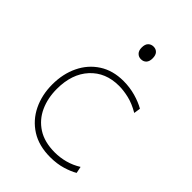

<svg xmlns="http://www.w3.org/2000/svg" viewBox="-214 -823 931 931"><g transform="rotate(45 251.0 -358.0)"><path d="M304 9Q226.5 9 172.5 -25.2Q118.5 -59.5 90.2 -117.8Q62 -176 62 -248Q62 -320.5 90 -378.5Q118 -436.5 170.2 -470.2Q222.5 -504 295 -504Q338 -504 377.8 -492.8Q417.5 -481.5 446 -465L441 -431Q400 -455 363.5 -463.5Q327 -472 296 -472Q204 -472 148.5 -411.5Q93 -351 93 -248Q93 -185 116.2 -134Q139.5 -83 186.2 -53Q233 -23 304 -23Q339.5 -23 374.8 -32.5Q410 -42 442 -62L449 -28Q426 -14 388.2 -2.5Q350.5 9 304 9ZM279 -638Q263.5 -638 252.8 -649Q242 -660 242 -681Q242 -703.5 252.8 -714.2Q263.5 -725 280 -725Q296.5 -725 306.8 -714Q317 -703 317 -681Q317 -660 306.8 -649Q296.5 -638 279 -638Z"/></g></svg>

Font: Heraclito Thin
Style: Regular
Weight: 100
Designer: Kostas Bartsokas (font) & Cristiano Sobral (main changes)
Foundry: Kostas Bartsokas (font) & Cristiano Sobral (main changes)
Version: Version 1.00;July 8, 2020;FontCreator 13.0.0.2655 64-bit